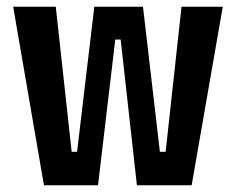

<svg xmlns="http://www.w3.org/2000/svg" viewBox="-20 -548 698 568"><path d="M110 0 19 -528H145L192 -99H208L259 -528H403L453 -99H470L517 -528H639L547 0H385L337 -431H321L270 0Z"/></svg>

Font: Bricolage Grotesque 10pt Condensed SemiBold
Style: Regular
Weight: 600
Width: 3
Designer: Mathieu Triay
Foundry: Atelier Triay
Version: Version 1.000; ttfautohint (v1.8.4.7-5d5b);gftools[0.9.32]